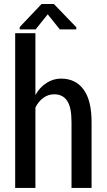

<svg xmlns="http://www.w3.org/2000/svg" viewBox="-20 -925 525 945"><path d="M154.3 -457Q175.8 -496.1 209 -516.6Q241.2 -538.1 280.3 -538.1Q351.6 -538.1 390.6 -485.4Q430.7 -432.6 430.7 -323.2Q430.7 -215.8 430.7 0Q406.2 0 332 0Q332 -81.1 332 -324.2Q332 -397.5 310.5 -428.7Q289.1 -460.9 247.1 -460.9Q216.8 -460.9 193.4 -443.4Q168.9 -425.8 154.3 -395.5Q154.3 -263.7 154.3 0Q129.9 0 54.7 0Q54.7 -20.5 54.7 -46.9Q54.7 -179.7 54.7 -476.6Q54.7 -547.9 54.7 -761.7Q80.1 -761.7 154.3 -761.7Q154.3 -685.5 154.3 -457ZM355.5 -791Q355.5 -788.1 355.5 -780.3Q335 -780.3 274.4 -780.3Q259.8 -798.8 214.8 -854.5Q200.2 -835.9 155.3 -780.3Q135.7 -780.3 77.1 -780.3Q77.1 -783.2 77.1 -792Q103.5 -820.3 184.6 -905.3Q200.2 -905.3 245.1 -905.3Q272.5 -876 355.5 -791Z"/></svg>

Font: Noto Sans Hebrew DECATHLON 
Style: Regular
Weight: 400
Designer: Monotype Design team
Version: Version 1.03 uh